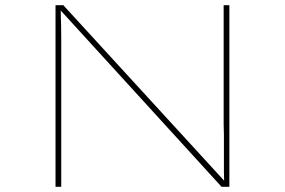

<svg xmlns="http://www.w3.org/2000/svg" viewBox="-20 -720 1099 740"><path d="M194 0V-700H224L849 -18L844 -17Q843 -35 843 -57.5Q843 -80 843 -104.5Q843 -129 843 -153.5Q843 -178 843 -200.5Q843 -223 842 -241V-700H864V0H834L209 -685H214Q214 -673 214.5 -657.5Q215 -642 215.5 -622.5Q216 -603 216 -579.5Q216 -556 216 -529Q216 -502 216 -470V0Z"/></svg>

Font: Lexend Zetta Thin
Style: Regular
Weight: 250
Version: Version 1.007